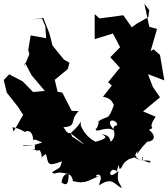

<svg xmlns="http://www.w3.org/2000/svg" viewBox="-90 -916 893 1020"><path d="M698 -825 636 -790 610 -771 565 -835 439 -818 413 -841V-708L510 -738L548 -665L496 -612L547 -556L484 -479L504 -462L457 -402C501 -394 505 -376 515 -358C483 -269 485 -308 429 -269C442 -285 427 -225 418 -233C418 -200 481 -261 530 -212C448 -288 530 -289 533 -252C484 -237 547 -210 498 -162C493 -187 484 -199 449 -203C483 -189 477 -179 418 -163C385 -178 354 -211 339 -250C337 -288 354 -269 287 -210C298 -192 257 -234 357 -150C352 -148 274 -209 297 -181C273 -246 290 -172 247 -240C323 -246 276 -273 328 -326L291 -327L241 -424L216 -428L201 -492L270 -549L279 -583L250 -599L189 -674L173 -737L140 -821L81 -813L133 -818L151 -776L155 -713L73 -728L60 -650L66 -629L39 -563L43 -582L78 -516L148 -433L86 -427L30 -484L-41 -521L-70 -491L-54 -424L5 -349L33 -306L-18 -217L-24 -240C25 -233 48 -206 46 -217C36 -216 89 -241 86 -161C80 -206 157 -120 181 -173C89 -147 113 -145 32 -142C24 -150 101 -142 97 -148C81 -92 152 -128 78 -122C189 -105 211 -138 173 -121C184 -135 137 -158 118 -125C155 -57 100 -63 154 -98C169 -48 156 -27 239 -59C229 -17 227 -27 186 -1C209 19 194 -13 275 9C273 21 279 87 237 53C246 -13 294 3 297 46C372 65 380 37 440 20C386 33 460 -25 443 53C496 -9 454 -18 436 69C508 20 518 65 557 84C545 47 529 58 539 -8C472 55 493 -41 530 -6C552 -87 571 -112 537 -91C558 -23 527 -80 546 -17C570 -37 550 -41 594 -70C618 -77 662 -94 619 -85C652 -50 723 -74 707 -52C628 -68 690 -104 662 -64C594 -89 655 -113 643 -127C636 -72 625 -95 693 -164C723 -163 748 -190 701 -226C745 -246 686 -222 737 -296L670 -324L760 -399L722 -454L696 -522L783 -489L760 -624L726 -654L710 -644L744 -762L703 -774L677 -896L703 -862Z"/></svg>

Font: Hussar Lance
Style: ExBd
Weight: 700
Foundry: Cannot Into Space Fonts, PlusOne Fonts
Version: Version 2.270